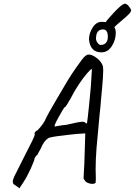

<svg xmlns="http://www.w3.org/2000/svg" viewBox="-20 -973 729 1038"><path d="M69 33Q58 27 53.5 22Q49 17 49 9Q49 -1 57.5 -19.5Q66 -38 87 -78Q93 -91 110 -124Q168 -235 168 -245Q167 -247 167 -251Q167 -261 183 -269Q206 -292 221 -318Q231 -340 248 -370.5Q265 -401 290 -443Q302 -464 326 -504Q363 -570 421 -648Q444 -679 459 -678Q478 -678 501.5 -660.5Q525 -643 534 -621Q538 -614 538 -591Q538 -560 531 -486Q529 -473 527 -445Q524 -400 518 -349Q507 -237 502 -174Q497 -111 497 -56Q497 -28 498 -15V-8L497 15Q491 21 479 21Q465 21 452 14.5Q439 8 437 -1Q436 -2 434 -3Q432 -4 432 -12L433 -34L436 -90L441 -252L428 -251Q408 -251 339 -243Q270 -235 253 -230Q244 -230 231 -218Q218 -206 208 -187Q205 -177 194 -158.5Q183 -140 183 -137Q177 -133 172.5 -126.5Q168 -120 167 -118Q167 -107 146.5 -62Q126 -17 106 13L85 45ZM338 -298Q410 -315 426 -315Q433 -315 439 -312Q442 -308 445.5 -306.5Q449 -305 450 -305Q452 -311 462.5 -413.5Q473 -516 474 -550L477 -600Q471 -600 451 -577Q431 -554 406.5 -517.5Q382 -481 363 -443Q353 -425 343.5 -409.5Q334 -394 330 -394Q323 -387 297 -340Q271 -293 276 -289Q282 -290 302 -293.5Q322 -297 338 -298ZM461 -760Q461 -792 480.5 -823.5Q500 -855 530 -855Q564 -855 585 -840Q606 -825 606 -797Q606 -757 584.5 -723.5Q563 -690 528 -690Q468 -690 461 -760ZM563 -774Q563 -814 537 -814Q499 -814 499 -764Q499 -753 507.5 -741.5Q516 -730 524 -730Q542 -730 552.5 -741Q563 -752 563 -774ZM549 -848Q551 -857 592 -901Q633 -945 647 -950Q652 -953 656 -953Q670 -953 688 -922Q692 -913 678.5 -898.5Q665 -884 637 -861Q603 -833 595 -822Q590 -813 585 -807.5Q580 -802 576 -802Q573 -802 562 -809Q555 -815 551.5 -828.5Q548 -842 549 -848Z"/></svg>

Font: Caveat
Style: Regular
Weight: 400
Designer: Pablo Impallari
Foundry: Pablo Impallari
Version: Version 1.500; ttfautohint (v1.6)